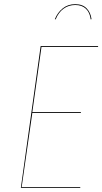

<svg xmlns="http://www.w3.org/2000/svg" viewBox="-20 -901 491 921"><path d="M450 -676H179L135 -363H368V-359H135L84 -4H365V0H80L175 -680H451ZM243 -809Q256 -841 281 -861Q306 -881 341 -881Q376 -881 395.5 -861Q415 -841 419 -809L415 -808Q411 -841 392 -859Q373 -877 341 -877Q309 -877 284.5 -859Q260 -841 247 -808Z"/></svg>

Font: Fira Sans Condensed Four
Style: Italic
Weight: 100
Width: 3
Italic angle: -8°
Designer: bBox Type GmbH & Carrois Corporate GbR & Edenspiekermann AG
Foundry: bBox Type GmbH & Carrois Corporate GbR & Edenspiekermann AG
Version: Version 4.301